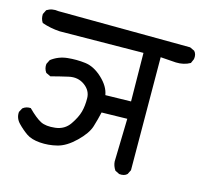

<svg xmlns="http://www.w3.org/2000/svg" viewBox="-80 -647 725 682"><g transform="rotate(15 282.5 -306.0)"><path d="M413 -54 397 -62Q387 -77 386 -93L390 -251L296 -249Q290 -222 281.5 -194.5Q273 -167 240 -135Q207 -103 175 -95Q143 -87 111.5 -89.5Q80 -92 62 -104.5Q44 -117 27 -134.5Q10 -152 12 -175L20 -190Q32 -200 49 -199Q78 -170 97.5 -160Q117 -150 151 -154Q185 -158 203.5 -185Q222 -212 228 -234.5Q234 -257 233.5 -285Q233 -313 208 -331Q183 -349 150 -341.5Q117 -334 87 -326L70 -334Q60 -348 62 -365L70 -381Q96 -401 129 -404.5Q162 -408 194.5 -404Q227 -400 257.5 -371.5Q288 -343 293 -312L387 -314L385 -492L78 -489Q43 -491 12 -502Q3 -515 4 -533L12 -549Q31 -561 55 -557L540 -554L557 -546Q567 -535 564 -517L557 -501Q534 -488 505 -489L448 -493L450 -78L442 -62Q432 -52 413 -54Z"/></g></svg>

Font: NaniFont Regular
Style: Regular
Weight: 400
Designer: Nanigashitei
Version: Version 1.036